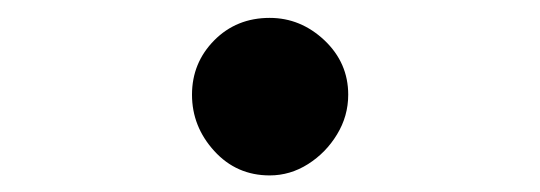

<svg xmlns="http://www.w3.org/2000/svg" viewBox="-20 -654 619 220"><path d="M289 -453Q251 -453 225.5 -481Q200 -509 200 -545.5Q200 -582 225.5 -607.8Q251 -633.5 289 -633.5Q324.5 -633.5 351.8 -607.8Q379 -582 379 -545.5Q379 -521 366.2 -500Q353.5 -479 333 -466Q312.5 -453 289 -453Z"/></svg>

Font: Edu VIC WA NT Hand
Style: Regular
Weight: 400
Designer: Tina and Corey Anderson, Eben Sorkin, Mirko Velimirovic
Foundry: Google for Education
Version: Version 1.000